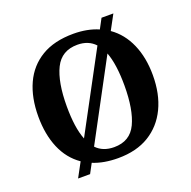

<svg xmlns="http://www.w3.org/2000/svg" viewBox="-138 -891 1063 1067"><g transform="rotate(-20 393.5 -357.5)"><path d="M191 -45Q123 -92 89 -172.5Q55 -253 55 -359Q55 -470 92.5 -552Q130 -634 205.5 -679.5Q281 -725 395 -725Q436 -725 473 -718Q510 -711 542 -697L573 -755H643L596 -668Q662 -622 697 -542Q732 -462 732 -358Q732 -247 692.5 -164.5Q653 -82 578 -36Q503 10 394 10Q310 10 246 -16L216 40H145ZM394 -55Q488 -55 526 -135Q564 -215 564 -358Q564 -420 557 -470Q550 -520 536 -557L289 -96Q328 -55 394 -55ZM499 -618Q460 -660 395 -660Q301 -660 262 -580.5Q223 -501 223 -358Q223 -296 230 -246Q237 -196 252 -158Z"/></g></svg>

Font: Noto Naskh Arabic
Style: Bold
Weight: 700
Designer: Monotype Design Team, David Williams, Mohamad Dakak and Nizar Qandah
Foundry: Monotype Imaging Inc.
Version: Version 2.016